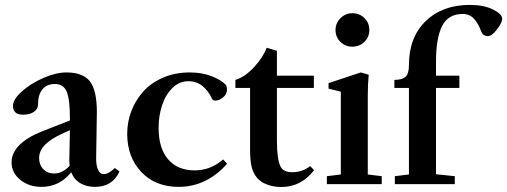

<svg xmlns="http://www.w3.org/2000/svg" viewBox="-20 -747 2058 779"><path d="M148.9 11.2Q97.2 11.2 62 -17.6Q26.9 -46.4 26.9 -88.4Q26.9 -126 58.3 -158Q89.8 -189.9 150.4 -213.9L263.7 -258.3V-267.1Q263.7 -345.7 250.2 -376Q236.8 -406.2 202.6 -406.2Q169.9 -406.2 152.1 -384.5Q134.3 -362.8 134.3 -323.7Q134.3 -304.7 117.7 -293.2Q101.1 -281.7 73.2 -281.7Q32.7 -281.7 32.7 -317.4Q32.7 -343.8 68.6 -376Q104.5 -408.2 156 -430.7Q207.5 -453.1 249 -453.1Q316.9 -453.1 345 -416.7Q373 -380.4 373 -292Q373 -290 370.1 -105.5Q369.6 -78.1 377.4 -59.3Q385.3 -40.5 400.9 -40.5Q420.9 -40.5 445.8 -65.4L464.8 -51.3Q436.5 11.2 365.2 11.2Q330.6 11.2 305.4 -3.9Q280.3 -19 269 -48.3Q221.2 11.2 148.9 11.2ZM138.7 -105.5Q138.7 -78.1 155.8 -60.5Q172.9 -43 199.2 -43Q232.9 -43 262.7 -74.2Q261.2 -85.9 261.2 -99.6Q263.2 -178.2 263.7 -218.8L234.4 -205.6Q185.1 -183.1 161.9 -158.9Q138.7 -134.8 138.7 -105.5Z M704.6 11.2Q610.4 11.2 553.2 -49.3Q496.1 -109.9 496.1 -204.1Q496.1 -252.9 513.4 -297.6Q530.8 -342.3 562.3 -377Q593.8 -411.6 642.6 -432.4Q691.4 -453.1 750 -453.1Q799.3 -453.1 838.9 -437.7Q878.4 -422.4 897.5 -401.4Q900.9 -392.1 900.9 -384.3Q900.9 -364.7 885 -351.8Q869.1 -338.9 853.5 -338.9Q843.3 -338.9 840.3 -346.2Q826.2 -377.4 802 -397.5Q777.8 -417.5 744.1 -417.5Q707.5 -417.5 679.4 -389.9Q651.4 -362.3 637.5 -319.6Q623.5 -276.9 623.5 -228Q623.5 -145.5 662.1 -100.6Q700.7 -55.7 770 -55.7Q834 -55.7 885.3 -100.1L901.4 -82.5Q817.9 11.2 704.6 11.2Z M1121.6 11.7Q1090.3 11.7 1064.2 2Q1038.1 -7.8 1023.4 -24.9Q1007.8 -43.5 1001.2 -68.6Q994.6 -93.8 994.6 -142.1V-390.1H935.1V-422.9Q973.1 -434.1 1010.3 -474.1Q1047.4 -514.2 1062 -553.2L1103.5 -541V-439.9H1253.4V-390.1H1103.5V-176.8Q1103.5 -102.1 1117.7 -72.3Q1128.9 -48.3 1165.5 -48.3Q1207 -48.3 1238.3 -73.2L1254.4 -56.6Q1202.1 11.7 1121.6 11.7Z M1409.7 -693.4Q1438.5 -693.4 1458.5 -673.8Q1478.5 -654.3 1478.5 -625Q1478.5 -596.7 1458.5 -577.1Q1438.5 -557.6 1409.7 -557.6Q1380.9 -557.6 1361.1 -577.1Q1341.3 -596.7 1341.3 -625Q1341.3 -653.3 1361.6 -673.3Q1381.8 -693.4 1409.7 -693.4ZM1306.2 0V-32.2L1362.8 -39.1V-375L1313 -387.2V-409.7L1443.8 -453.1L1476.1 -443.8Q1472.2 -404.8 1472.2 -361.3V-39.1L1528.8 -32.2V0Z M1582 0V-32.2L1639.2 -39.1V-390.1H1580.1V-422.9Q1611.8 -422.9 1625.5 -435.3Q1639.2 -447.8 1639.2 -482.9Q1639.2 -595.7 1707.3 -661.4Q1775.4 -727.1 1885.7 -727.1Q1942.9 -727.1 1980.2 -708.5Q2017.6 -689.9 2017.6 -670.9Q2017.6 -655.3 1996.6 -627.9Q1975.6 -600.6 1960 -600.6Q1939.5 -600.6 1932.6 -619.1Q1927.2 -633.3 1921.6 -644Q1916 -654.8 1907 -666.5Q1897.9 -678.2 1885.5 -684.3Q1873 -690.4 1857.4 -690.4Q1798.3 -690.4 1773.7 -641.1Q1749 -591.8 1749 -498.5V-439.9H1843.8V-390.1H1749V-40L1825.2 -32.2V0Z"/></svg>

Font: Elstob 10pt SemiBold
Style: Regular
Weight: 600
Designer: Peter S. Baker
Version: Version 1.015